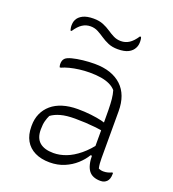

<svg xmlns="http://www.w3.org/2000/svg" viewBox="-137 -854 875 970"><g transform="rotate(20 300.0 -369.5)"><path d="M479 -352Q479 -321 479 -289.5Q479 -258 479 -226.5Q479 -195 479 -163.5Q479 -132 479 -100Q479 -84 480 -72Q481 -60 484 -46Q490 -43 496.5 -41.5Q503 -40 510 -40Q523 -40 534 -43Q545 -46 553 -50H559Q559 -49 559 -47Q559 -45 559 -43Q559 -29 555.5 -19Q552 -9 546 -3Q540 3 532 6.5Q524 10 512 10Q491 10 475 3.5Q459 -3 449 -16.5Q439 -30 434 -51Q429 -72 429 -100Q429 -138 429 -181Q429 -224 429 -252Q429 -306 428.5 -340.5Q428 -375 425.5 -399Q423 -423 417 -443Q404 -458 384 -467.5Q364 -477 337.5 -481.5Q311 -486 276 -486Q248 -486 220.5 -482.5Q193 -479 169.5 -473Q146 -467 129 -459H123Q122 -463 121 -467Q120 -471 120 -475Q120 -486 122.5 -493.5Q125 -501 131 -507Q140 -516 165 -522.5Q190 -529 222 -532.5Q254 -536 284 -536Q332 -536 368 -523.5Q404 -511 429 -487.5Q454 -464 466.5 -430Q479 -396 479 -352ZM141 -130Q141 -85 166.5 -63Q192 -41 241 -41Q274 -41 308.5 -54Q343 -67 378.5 -96Q414 -125 448 -172L439 -95H422Q406 -68 379.5 -44Q353 -20 317.5 -5Q282 10 239 10Q193 10 159.5 -6.5Q126 -23 108.5 -54Q91 -85 91 -129V-134Q91 -170 104 -199Q117 -228 141.5 -249Q166 -270 201.5 -281Q237 -292 282 -292Q319 -292 353.5 -288Q388 -284 412.5 -278Q437 -272 445 -267Q451 -264 453 -258Q455 -252 455 -244.5Q455 -237 454 -226Q426 -233 398 -236Q370 -239 342 -240.5Q314 -242 285 -242Q239 -242 208.5 -233.5Q178 -225 158 -210Q151 -196 146 -177.5Q141 -159 141 -133ZM368 -689Q392 -689 412 -702Q432 -715 451 -744H457Q459 -740 459.5 -736Q460 -732 460.5 -728Q461 -724 461 -719Q461 -710 459.5 -702Q458 -694 454 -686Q445 -667 424 -656Q403 -645 367 -645Q337 -645 315 -654.5Q293 -664 275.5 -676Q258 -688 240 -697.5Q222 -707 200 -707Q176 -707 156 -694Q136 -681 117 -652H111Q110 -657 109 -661Q108 -665 107.5 -669Q107 -673 107 -677Q107 -686 108.5 -694.5Q110 -703 114 -710Q122 -727 143.5 -738Q165 -749 201 -749Q231 -749 253 -740Q275 -731 292.5 -719Q310 -707 328 -698Q346 -689 368 -689Z"/></g></svg>

Font: Recursive Casual Light
Style: Regular
Weight: 300
Version: Version 1.047